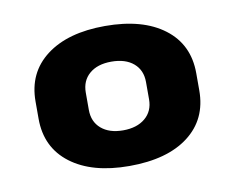

<svg xmlns="http://www.w3.org/2000/svg" viewBox="-51 -782 602 493"><g transform="rotate(-10 250.0 -535.5)"><path d="M250 -353Q153 -353 97 -395.5Q41 -438 41 -513V-558Q41 -633 97 -675.5Q153 -718 250 -718Q348 -718 404 -675.5Q460 -633 460 -558V-513Q460 -438 404.5 -395.5Q349 -353 250 -353ZM250 -446Q286 -446 307.5 -464Q329 -482 329 -513V-558Q329 -589 308 -607Q287 -625 250 -625Q214 -625 193 -607Q172 -589 172 -558V-513Q172 -482 193 -464Q214 -446 250 -446Z"/></g></svg>

Font: Pathway Extreme ExtraBold
Style: Regular
Weight: 800
Designer: Eduardo Rodriguez Tunni
Foundry: Eduardo Rodriguez Tunni
Version: Version 1.001;gftools[0.9.26]